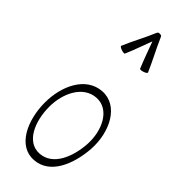

<svg xmlns="http://www.w3.org/2000/svg" viewBox="-325 -1054 1105 1105"><g transform="rotate(45 228.0 -501.5)"><path d="M173 -792C196 -845 214 -899 235 -953C255 -899 274 -845 296 -792C298 -788 309 -788 323 -793C336 -797 345 -804 344 -808C315 -875 280 -939 251 -1006C249 -1012 242 -1015 234 -1014C230 -1016 221 -1013 218 -1006C190 -939 154 -875 126 -808C124 -804 134 -797 147 -793C160 -788 172 -788 173 -792ZM236 12C358 4 413 -132 423 -265C433 -412 359 -555 233 -546C109 -537 46 -402 46 -267C46 -122 112 21 236 12ZM81 -267C81 -378 135 -489 236 -496C338 -503 396 -387 388 -268C380 -158 334 -44 233 -37C132 -30 81 -148 81 -267Z"/></g></svg>

Font: Nupuram Condensed Thin
Style: Regular
Weight: 100
Width: 3
Designer: Santhosh Thottingal (santhosh.thottingal@gmail.com)
Foundry: SMC
Version: Version 1.000